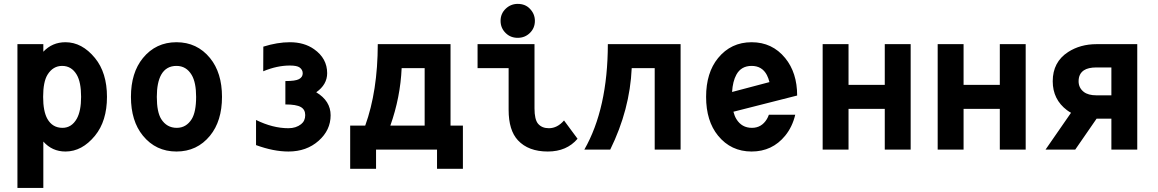

<svg xmlns="http://www.w3.org/2000/svg" viewBox="-20 -762 5899 978"><path d="M298.3 -110.8Q344.7 -110.8 371.1 -157.2Q393.1 -196.8 393.1 -268.6Q393.1 -343.8 370.6 -381.8Q344.2 -426.3 296.4 -426.3Q250 -426.3 222.2 -381.8Q199.7 -345.2 199.7 -268.6Q199.7 -195.3 221.2 -156.7Q247.1 -110.8 298.3 -110.8ZM68.8 -537.1H200.7V-498.5Q246.1 -546.9 313.5 -546.9Q397.9 -546.9 463.9 -466.3Q524.9 -391.6 524.9 -268.6Q524.9 -145.5 463.9 -70.8Q397.9 9.8 313.5 9.8Q245.6 9.8 200.7 -41V195.3H68.8Z M878.9 -426.3Q826.7 -426.3 801.3 -381.8Q778.8 -341.3 778.8 -268.6Q778.8 -191.4 801.3 -155.3Q829.6 -110.8 880.4 -110.8Q928.7 -110.8 956.5 -155.3Q979 -191.9 979 -268.6Q979 -341.8 956.5 -379.9Q929.2 -426.3 878.9 -426.3ZM708 -70.8Q647 -145.5 647 -268.6Q647 -391.6 708 -466.3Q773.9 -546.9 878.9 -546.9Q983.9 -546.9 1049.8 -466.3Q1110.8 -391.6 1110.8 -268.6Q1110.8 -145.5 1049.8 -70.8Q983.9 9.8 878.9 9.8Q773.9 9.8 708 -70.8Z M1284.2 -22.9V-150.9Q1369.6 -108.9 1449.2 -108.9Q1487.8 -108.9 1513.7 -129.4Q1534.7 -146 1534.7 -175.8Q1534.7 -204.1 1512.2 -216.8Q1489.3 -230 1433.6 -230V-349.1Q1484.9 -349.1 1502.9 -358.9Q1522 -369.1 1522 -388.7Q1522 -406.7 1505.9 -418.5Q1492.2 -428.2 1456.5 -428.2Q1391.1 -428.2 1320.8 -398.9L1321.3 -524.4Q1393.1 -546.9 1456.5 -546.9Q1529.8 -546.9 1580.1 -511.2Q1646.5 -464.4 1646.5 -389.2Q1646.5 -331.1 1590.8 -292Q1664.1 -248 1664.1 -174.8Q1664.1 -99.1 1603 -44.9Q1541.5 9.8 1449.2 9.8Q1373.5 9.8 1284.2 -22.9Z M1895.5 0V97.7H1763.7V-122.1H1840.3Q1903.8 -297.9 1904.3 -537.1H2274.9V-122.1H2337.9V97.7H2206.1V0ZM1968.3 -122.1H2143.1V-415H2025.9Q2019.5 -266.6 1968.3 -122.1Z M2921.9 -55.2Q2866.7 9.8 2770.5 9.8Q2671.4 9.8 2618.2 -47.4Q2570.8 -98.1 2570.8 -202.6V-415H2412.6V-537.1H2702.6V-210.4Q2702.6 -153.3 2720.7 -131.8Q2740.2 -108.9 2775.9 -108.9Q2818.8 -108.9 2853 -148.4ZM2617.2 -742.2Q2655.3 -742.2 2678.7 -717.8Q2704.6 -691.4 2704.6 -655.8Q2704.6 -619.1 2679.2 -594.2Q2653.8 -569.3 2617.2 -569.3Q2580.6 -569.3 2556.2 -593.3Q2529.8 -618.7 2529.8 -655.8Q2529.8 -692.9 2556.2 -717.8Q2582 -742.2 2617.2 -742.2Z M2956.5 0Q3075.7 -209 3076.2 -537.1H3446.8V0H3314.9V-415H3197.8Q3188.5 -203.6 3088.4 0Z M4030.8 -177.7Q4016.1 -115.7 3979.5 -70.8Q3913.6 9.8 3808.6 9.8Q3703.6 9.8 3637.7 -70.8Q3576.7 -145.5 3576.7 -268.6Q3576.7 -391.6 3637.7 -466.3Q3703.6 -546.9 3808.6 -546.9Q3913.6 -546.9 3979.5 -466.3Q4040.5 -391.6 4040.5 -275.4L3715.8 -192.9Q3721.7 -170.4 3731 -155.3Q3758.3 -110.8 3810.1 -110.8Q3859.4 -110.8 3886.2 -155.3Q3892.1 -165 3896.5 -177.7ZM3709 -293.5 3899.4 -343.8Q3894.5 -363.8 3886.2 -379.9Q3861.8 -426.3 3808.6 -426.3Q3755.4 -426.3 3731 -381.8Q3712.4 -348.1 3709 -293.5Z M4170.4 0V-537.1H4302.2V-329.6H4486.8V-537.1H4618.7V0H4486.8V-207.5H4302.2V0Z M4756.3 0V-537.1H4888.2V-329.6H5072.8V-537.1H5204.6V0H5072.8V-207.5H4888.2V0Z M5305.7 0 5435.5 -187.5Q5424.8 -193.4 5415 -200.7Q5342.3 -255.4 5342.3 -348.1Q5342.3 -446.3 5420.9 -497.1Q5482.9 -537.1 5565.9 -537.1H5772.9V0H5641.1V-157.7H5565.9L5457 0ZM5641.1 -276.4V-418.5H5565.4Q5522.9 -418.5 5501 -403.8Q5474.1 -385.7 5474.1 -348.1Q5474.1 -314.5 5500.5 -293.9Q5522.9 -276.4 5565.4 -276.4Z"/></svg>

Font: Consola Mono
Style: Bold
Weight: 700
Monospace: yes
Designer: Wojciech Kalinowski "wmk69" (wmk69@o2.pl)
Foundry: Wojciech Kalinowski "wmk69" (wmk69@o2.pl)
Version: Version 2.1.0